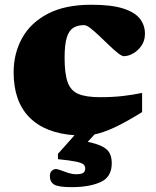

<svg xmlns="http://www.w3.org/2000/svg" viewBox="-20 -557 659 810"><path d="M282.5 232.5Q226 232.5 208.2 221.5Q190.5 210.5 190.5 186.5Q190.5 170 199 163Q207.5 156 216 156Q222.5 156 236.5 161.5Q250.5 167 267.8 172.5Q285 178 301 178Q323 178 331.2 172.2Q339.5 166.5 339.5 153.5Q339.5 142.5 331.5 136Q323.5 129.5 298.8 124.5Q274 119.5 224.5 114.5V92L294.5 13.5Q170 5 103.8 -62.2Q37.5 -129.5 37.5 -252Q37.5 -331.5 73.2 -396.2Q109 -461 181.8 -499Q254.5 -537 364.5 -537Q449 -537 498.5 -521.5Q548 -506 569.8 -478.5Q591.5 -451 591.5 -414.5Q591.5 -385 576.5 -363.8Q561.5 -342.5 541 -331.2Q520.5 -320 503 -320Q494 -320 477.2 -333.2Q460.5 -346.5 440.2 -366Q420 -385.5 399.5 -405Q379 -424.5 362 -437.8Q345 -451 335 -451Q308 -451 289.5 -439.8Q271 -428.5 261.8 -398.8Q252.5 -369 252.5 -313Q252.5 -246 265.5 -210Q278.5 -174 311 -160.5Q343.5 -147 402 -147Q455 -147 496.8 -151.8Q538.5 -156.5 579.5 -165V-84Q509 -40.5 461.8 -18.8Q414.5 3 379 10L350 41.5Q393.5 50.5 415.2 63Q437 75.5 444.2 92.5Q451.5 109.5 451.5 131.5Q451.5 190 404.2 211.2Q357 232.5 282.5 232.5Z"/></svg>

Font: Newsreader Caption ExtraBold
Style: Regular
Weight: 800
Designer: Hugues Gentile
Foundry: Production Type
Version: Version 1.001